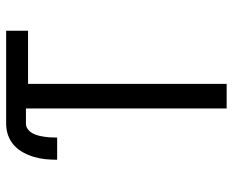

<svg xmlns="http://www.w3.org/2000/svg" viewBox="-88 -688 775 640"><g transform="rotate(-90 300.0 -367.5)"><path d="M259 0V-669H208Q198 -669 189.5 -662.5Q181 -656 176 -646.5Q171 -637 168.5 -627Q166 -617 164.5 -606.5Q163 -596 162.5 -585.5Q162 -575 162 -565H88Q88 -585 90 -604.5Q92 -624 97.5 -642.5Q103 -661 112.5 -678.5Q122 -696 136.5 -709Q151 -722 169.5 -728.5Q188 -735 208 -735H518V-662H341V0Z"/></g></svg>

Font: Iosevka Fixed Extended
Style: Regular
Weight: 400
Width: 7
Monospace: yes
Designer: Belleve Invis
Foundry: Belleve Invis
Version: Version 24.1.1; ttfautohint (v1.8.4)